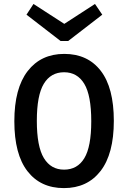

<svg xmlns="http://www.w3.org/2000/svg" viewBox="-20 -945 654 980"><path d="M502 -870.1 328.1 -735.8H289.1L115.2 -870.1L150.9 -924.8L308.1 -823.2L464.8 -924.8ZM561 -328.1Q561 -159.7 493.4 -72.3Q425.8 15.1 306.2 15.1Q187 15.1 120.1 -71.3Q53.2 -157.7 53.2 -326.2Q53.2 -494.1 121.1 -582Q189 -669.9 308.1 -669.9Q427.7 -669.9 494.4 -583.5Q561 -497.1 561 -328.1ZM168 -328.1Q168 -197.3 203.9 -138.2Q239.7 -79.1 307.1 -79.1Q375 -79.1 410.4 -137.5Q445.8 -195.8 445.8 -326.2Q445.8 -458 410.2 -517.1Q374.5 -576.2 307.1 -576.2Q239.3 -576.2 203.6 -517.3Q168 -458.5 168 -328.1Z"/></svg>

Font: IntelOne Mono Medium
Style: Regular
Weight: 500
Designer: Fred Shallcrass
Foundry: Frere-Jones Type LLC
Version: Version 1.200;hotconv 1.1.0;makeotfexe 2.6.0;FJTRelease1.2